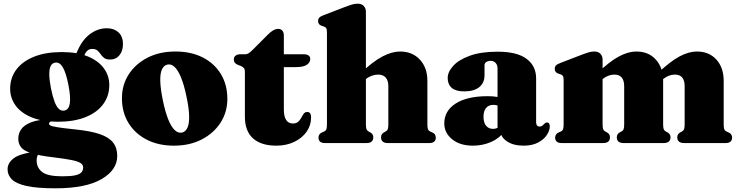

<svg xmlns="http://www.w3.org/2000/svg" viewBox="-20 -775 4004 1040"><path d="M387.5 -74Q319.5 -81 289.8 -86Q260 -91 252.8 -95.5Q245.5 -100 245.5 -104.5Q245.5 -109.5 249.5 -113.2Q253.5 -117 262 -120L257 -129.5Q189 -128 150.2 -113.2Q111.5 -98.5 95.2 -75.2Q79 -52 79 -24Q79 4 94.5 23.2Q110 42.5 151 55.2Q192 68 268.5 77Q330.5 84.5 365.8 91.5Q401 98.5 415.8 107.8Q430.5 117 430.5 132.5Q430.5 148 420.8 158.8Q411 169.5 386.5 174.8Q362 180 317 180Q238.5 180 208.5 156.8Q178.5 133.5 178.5 93.5Q178.5 83.5 181 74.2Q183.5 65 187.5 60.5L184.5 45.5Q90.5 55.5 55.8 81.2Q21 107 21 142Q21 173 43.8 196.2Q66.5 219.5 123 232.2Q179.5 245 280 245Q444 245 529.5 195.5Q615 146 615 69.5Q615 25.5 592.2 -3.2Q569.5 -32 519.8 -48.8Q470 -65.5 387.5 -74ZM376.5 -444.5 421.5 -441.5Q437 -481 448.5 -495.5Q460 -510 479 -510Q497.5 -510 507.5 -501.5Q517.5 -493 525.2 -481.2Q533 -469.5 544.2 -461Q555.5 -452.5 577 -452.5Q608 -452.5 627 -475.8Q646 -499 646 -536.5Q646 -578 621.5 -600Q597 -622 558.5 -622Q509 -622 465.5 -589Q422 -556 394.5 -487.5ZM572 -314.5Q572 -365 542.2 -405.5Q512.5 -446 455.2 -469.5Q398 -493 314.5 -493Q227.5 -493 164.8 -468Q102 -443 68.5 -398.2Q35 -353.5 35 -294Q35 -243.5 64.8 -203Q94.5 -162.5 152.2 -139Q210 -115.5 292.5 -115.5Q380 -115.5 442.5 -140.2Q505 -165 538.5 -210Q572 -255 572 -314.5ZM278 -435.5Q302 -440.5 319.8 -411.2Q337.5 -382 350.5 -315.5Q363.5 -248.5 358.2 -214.8Q353 -181 328.5 -176Q312.5 -173 299.2 -184.8Q286 -196.5 275.5 -224.5Q265 -252.5 256 -296.5Q247.5 -341 247 -370.8Q246.5 -400.5 254.2 -416.8Q262 -433 278 -435.5Z M930 -496Q1015 -496 1078.2 -463.8Q1141.5 -431.5 1176.5 -373.8Q1211.5 -316 1211.5 -239Q1211.5 -168 1174.8 -110.8Q1138 -53.5 1073 -19.8Q1008 14 922 14Q837.5 14 774.2 -18.8Q711 -51.5 675.8 -109.2Q640.5 -167 640.5 -243Q640.5 -315.5 677.5 -372.5Q714.5 -429.5 779.5 -462.8Q844.5 -496 930 -496ZM966.5 -57Q985.5 -61.5 995.5 -83.5Q1005.5 -105.5 1004.5 -147.8Q1003.5 -190 989.5 -255Q976.5 -317 960.2 -356.2Q944 -395.5 925.2 -412.8Q906.5 -430 886 -425Q867 -420.5 857 -398.5Q847 -376.5 848.2 -334.5Q849.5 -292.5 863 -227Q876 -165.5 892.2 -126Q908.5 -86.5 927.2 -69.5Q946 -52.5 966.5 -57Z M1285 -417.5 1268 -424Q1257.5 -428.5 1252 -435.2Q1246.5 -442 1246.5 -452Q1246.5 -466 1256 -473.5Q1265.5 -481 1281 -481H1308.5Q1318 -481 1326 -486Q1334 -491 1347 -503.5L1430 -586.5Q1446 -603 1460 -610.8Q1474 -618.5 1487 -618.5Q1501 -618.5 1509.2 -609.2Q1517.5 -600 1517.5 -582V-181Q1517.5 -144.5 1530 -125.2Q1542.5 -106 1566 -106Q1585 -106 1595.2 -115.5Q1605.5 -125 1611.8 -137Q1618 -149 1624.8 -158.5Q1631.5 -168 1643.5 -168.5Q1653.5 -169 1659.2 -162Q1665 -155 1665 -138.5Q1665 -96 1640.8 -61.5Q1616.5 -27 1573.8 -6.5Q1531 14 1476.5 14Q1395 14 1350.8 -25.2Q1306.5 -64.5 1306.5 -143.5V-385.5Q1306.5 -399.5 1301.2 -406Q1296 -412.5 1285 -417.5ZM1445 -411.5V-481H1627Q1642 -481 1651.2 -474.5Q1660.5 -468 1660.5 -455.5Q1660.5 -437 1642.2 -424.2Q1624 -411.5 1582.5 -411.5Z M1944 -330 1914.5 -361.5 1930 -375.5Q2000 -442.5 2051.8 -469.2Q2103.5 -496 2147 -496Q2213.5 -496 2254.2 -452.2Q2295 -408.5 2295 -337V-103Q2295 -83.5 2298 -75.2Q2301 -67 2308.5 -63.5L2319.5 -58.5Q2331 -54 2335.8 -46.5Q2340.5 -39 2340.5 -29.5Q2340.5 -15.5 2331.8 -7.8Q2323 0 2303.5 0H2081.5Q2044 0 2044 -31.5Q2044 -49 2060 -58L2070 -63.5Q2077.5 -67.5 2080.5 -75.5Q2083.5 -83.5 2083.5 -103V-307.5Q2083.5 -339.5 2069 -355.2Q2054.5 -371 2028 -371Q2011.5 -371 1993.5 -364.5Q1975.5 -358 1961.5 -346ZM1962 -711V-103Q1962 -83.5 1965 -75.5Q1968 -67.5 1975.5 -63.5L1985.5 -58Q2002 -49 2002 -31.5Q2002 0 1964.5 0H1742Q1722.5 0 1713.8 -7.8Q1705 -15.5 1705 -29.5Q1705 -39 1710 -46.5Q1715 -54 1726 -58.5L1737.5 -63.5Q1745 -67 1748 -75.2Q1751 -83.5 1751 -103V-600Q1751 -616 1746.8 -622.5Q1742.5 -629 1734 -631.5L1723 -635Q1712.5 -638.5 1707.8 -644.8Q1703 -651 1703 -661Q1703 -672.5 1709.5 -679.5Q1716 -686.5 1733.5 -693L1846.5 -736.5Q1871.5 -746 1887 -750.5Q1902.5 -755 1917 -755Q1939 -755 1950.5 -742.5Q1962 -730 1962 -711Z M2691 -68V-79.5H2675V-403.5Q2675 -422.5 2664.8 -434Q2654.5 -445.5 2637 -445.5Q2624 -445.5 2614.2 -439.2Q2604.5 -433 2604.5 -422V-367.5Q2604.5 -326 2576 -303Q2547.5 -280 2494 -280Q2449 -280 2427 -299Q2405 -318 2405 -352.5Q2405 -385.5 2434.8 -418.2Q2464.5 -451 2524.5 -473Q2584.5 -495 2675.5 -495Q2781 -495 2832.5 -456.2Q2884 -417.5 2884 -350.5V-111.5Q2884 -101.5 2888.8 -95.5Q2893.5 -89.5 2903.5 -89.5Q2912 -89.5 2917.2 -94Q2922.5 -98.5 2927 -103Q2930.5 -106.5 2934 -109Q2937.5 -111.5 2942.5 -111.5Q2951 -111.5 2954.5 -105.5Q2958 -99.5 2958 -90Q2958 -68 2942.2 -44Q2926.5 -20 2894.8 -3Q2863 14 2816 14Q2760.5 14 2725.8 -9.5Q2691 -33 2691 -68ZM2386.5 -106.5Q2386.5 -174.5 2448.2 -214.2Q2510 -254 2622 -254Q2651.5 -254 2673.2 -250Q2695 -246 2709 -238.5L2692 -196Q2681.5 -202 2672.2 -204.5Q2663 -207 2652 -207Q2627.5 -207 2613.2 -190.5Q2599 -174 2599 -143Q2599 -110.5 2613 -93.8Q2627 -77 2650 -77Q2664.5 -77 2677.2 -83.8Q2690 -90.5 2696.5 -99.5L2708.5 -60.5Q2684.5 -25 2639 -5.5Q2593.5 14 2541.5 14Q2472 14 2429.2 -20.5Q2386.5 -55 2386.5 -106.5Z M3244 -452V-103Q3244 -83.5 3247 -75.5Q3250 -67.5 3257.5 -63.5L3267.5 -58Q3284 -49 3284 -31.5Q3284 0 3246.5 0H3024Q3004.5 0 2995.8 -7.8Q2987 -15.5 2987 -29.5Q2987 -39 2992 -46.5Q2997 -54 3008 -58.5L3019.5 -63.5Q3027 -67 3030 -75.2Q3033 -83.5 3033 -103V-341.5Q3033 -357 3028.8 -363.5Q3024.5 -370 3016 -372.5L3005 -376Q2994.5 -379.5 2989.8 -385.8Q2985 -392 2985 -402Q2985 -413.5 2991.5 -420.5Q2998 -427.5 3015.5 -434L3128.5 -477.5Q3153.5 -487 3169 -491.5Q3184.5 -496 3199 -496Q3221 -496 3232.5 -483.5Q3244 -471 3244 -452ZM3226 -330 3196.5 -361.5 3212 -375.5Q3282 -442.5 3332.5 -469.2Q3383 -496 3426.5 -496Q3493 -496 3532.5 -452.2Q3572 -408.5 3572 -337V-103Q3572 -83.5 3575 -75.5Q3578 -67.5 3585.5 -63.5L3595.5 -58Q3612 -49 3612 -31.5Q3612 0 3574 0H3358.5Q3321 0 3321 -31.5Q3321 -49 3337 -58L3347.5 -63.5Q3355 -67.5 3358 -75.5Q3361 -83.5 3361 -103V-307.5Q3361 -339.5 3347.5 -355.2Q3334 -371 3307.5 -371Q3291 -371 3274.2 -364.5Q3257.5 -358 3243.5 -346ZM3554 -330 3524.5 -361.5 3539.5 -375.5Q3610 -442.5 3660.5 -469.2Q3711 -496 3754.5 -496Q3821 -496 3860.5 -452.2Q3900 -408.5 3900 -337V-103Q3900 -83.5 3903 -75.2Q3906 -67 3913.5 -63.5L3924.5 -58.5Q3936 -54 3940.8 -46.5Q3945.5 -39 3945.5 -29.5Q3945.5 -15.5 3936.8 -7.8Q3928 0 3908.5 0H3686.5Q3648.5 0 3648.5 -31.5Q3648.5 -49 3665 -58L3675 -63.5Q3682.5 -67.5 3685.5 -75.5Q3688.5 -83.5 3688.5 -103V-307.5Q3688.5 -339.5 3675.2 -355.2Q3662 -371 3635.5 -371Q3619 -371 3602.2 -364.5Q3585.5 -358 3571.5 -346Z"/></svg>

Font: Fraunces Black
Style: Regular
Weight: 900
Version: Version 1.000;[b76b70a41]